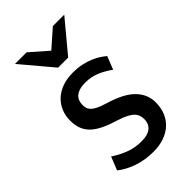

<svg xmlns="http://www.w3.org/2000/svg" viewBox="-235 -844 931 931"><g transform="rotate(-45 230.5 -378.0)"><path d="M317.4 -132.3Q317.4 -144.5 314.2 -156.5Q311 -168.5 301.3 -179.4Q291.5 -190.4 272.7 -200.7Q253.9 -210.9 222.7 -220.7Q178.7 -233.9 147.5 -248.8Q116.2 -263.7 96.2 -282.7Q76.2 -301.8 66.9 -326.2Q57.6 -350.6 57.6 -383.3Q57.6 -416.5 69.6 -444.8Q81.5 -473.1 103.8 -493.9Q126 -514.6 158 -526.4Q189.9 -538.1 230.5 -538.1Q265.1 -538.1 292.7 -532Q320.3 -525.9 342 -516.6Q363.8 -507.3 379.4 -496.8Q395 -486.3 406.2 -477.1L379.9 -409.7Q362.3 -421.9 345.5 -431.6Q328.6 -441.4 311.8 -448Q294.9 -454.6 277.3 -458Q259.8 -461.4 240.2 -461.4Q215.3 -461.4 198.5 -455.8Q181.6 -450.2 171.9 -440.9Q162.1 -431.6 158 -419.7Q153.8 -407.7 153.8 -394.5Q153.8 -383.8 156 -373.8Q158.2 -363.8 167.2 -354Q176.3 -344.2 194.3 -335Q212.4 -325.7 244.6 -316.4Q334 -289.6 374 -248.3Q414.1 -207 414.1 -151.9Q414.1 -113.8 401.4 -83.7Q388.7 -53.7 365.7 -33Q342.8 -12.2 310.1 -1Q277.3 10.3 237.8 10.3Q180.2 10.3 131.8 -6.3Q83.5 -22.9 47.9 -50.8L75.2 -119.1Q113.3 -94.2 151.1 -80.3Q189 -66.4 231.9 -66.4Q255.9 -66.4 272.5 -71.8Q289.1 -77.1 298.8 -86.4Q308.6 -95.7 313 -107.7Q317.4 -119.6 317.4 -132.3ZM63 -766.1H142.6L232.9 -687L322.8 -766.1H400.9L267.1 -605.5H198.2Z"/></g></svg>

Font: Ufes Sans
Style: Regular
Weight: 400
Designer: Ricardo Esteves, Filipe Motta, Cassio Ferreira, Ana Quintelato & Breno Mello
Foundry: ProDesignUfes - Ricardo Esteves, Filipe Motta, Cassio Ferreira, Ana Quintelato & Breno Mello (This is a derivative work,
Version: Version 2.0